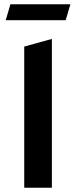

<svg xmlns="http://www.w3.org/2000/svg" viewBox="-20 -883 359 903"><path d="M29 -863 7 -788H289L311 -863ZM94 -664V0H224V-700Z"/></svg>

Font: Talent
Style: Bold
Weight: 600
Designer: Mike Powis
Version: Version 1.001;hotconv 1.0.109;makeotfexe 2.5.65596